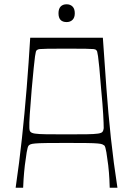

<svg xmlns="http://www.w3.org/2000/svg" viewBox="-20 -876 621 896"><path d="M53 0Q70 -116 82.5 -232Q95 -348 104.5 -465.5Q114 -583 121 -700H460Q468 -583 476.5 -465.5Q485 -348 497.5 -232Q510 -116 528 0H492Q492 -8 490.5 -39Q489 -70 485 -105Q481 -138 476.5 -165Q472 -192 467 -197Q463 -200 457.5 -202.5Q452 -205 435.5 -206.5Q419 -208 385 -208.5Q351 -209 290 -209Q230 -209 196 -208.5Q162 -208 145 -206.5Q128 -205 122.5 -202.5Q117 -200 114 -197Q109 -192 104.5 -165Q100 -138 96 -105Q92 -70 90 -39Q88 -8 88 0ZM290 -249Q351 -249 385.5 -249.5Q420 -250 437 -252.5Q454 -255 458.5 -261Q463 -267 464 -278Q464 -298 461.5 -343Q459 -388 452 -460Q447 -524 443.5 -560.5Q440 -597 437.5 -613.5Q435 -630 433.5 -635Q432 -640 429 -642Q426 -646 416.5 -647Q407 -648 379 -648.5Q351 -649 290 -649Q230 -649 202 -648.5Q174 -648 165 -647Q156 -646 152 -642Q149 -640 147.5 -635Q146 -630 143.5 -613.5Q141 -597 137.5 -560.5Q134 -524 128 -460Q122 -388 119 -343Q116 -298 117 -278Q117 -267 122 -261Q127 -255 143.5 -252.5Q160 -250 195 -249.5Q230 -249 290 -249ZM291 -773Q253 -773 253 -814Q253 -835 263 -845.5Q273 -856 291 -856Q308 -856 318.5 -845.5Q329 -835 329 -814Q329 -794 318.5 -783.5Q308 -773 291 -773Z"/></svg>

Font: Ojuju Light
Style: Regular
Weight: 300
Designer: Chisaokwu Joboson, Mirko Velimirovic
Foundry: Udi Foundry
Version: Version 1.000